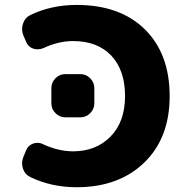

<svg xmlns="http://www.w3.org/2000/svg" viewBox="-20 -785 748 794"><path d="M282.2 -615.2Q221.7 -615.2 159.2 -585.9Q147.5 -581.1 135.7 -581.1Q126 -581.1 117.2 -584Q95.7 -591.8 87.9 -612.3L76.2 -639.6Q71.3 -652.3 71.3 -665Q71.3 -675.8 75.2 -687.5Q83 -711.9 105.5 -722.7Q191.4 -764.6 296.9 -764.6Q476.6 -764.6 579.1 -663.6Q681.6 -562.5 681.6 -387.7Q681.6 -213.9 576.2 -112.3Q470.7 -10.7 296.9 -10.7Q192.4 -10.7 105.5 -52.7Q83 -63.5 75.2 -86.9Q71.3 -98.6 71.3 -109.4Q71.3 -122.1 76.2 -134.8L87.9 -163.1Q95.7 -183.6 117.2 -191.4Q126 -194.3 134.8 -194.3Q147.5 -194.3 158.2 -188.5Q221.7 -159.2 282.2 -159.2Q377 -159.2 437 -220.2Q497.1 -281.2 497.1 -387.7Q497.1 -495.1 439.9 -555.2Q382.8 -615.2 282.2 -615.2ZM250 -299.8Q226.6 -299.8 209.5 -316.9Q192.4 -334 192.4 -357.4V-420.9Q192.4 -444.3 209.5 -461.4Q226.6 -478.5 250 -478.5H312.5Q335.9 -478.5 353 -461.4Q370.1 -444.3 370.1 -420.9V-357.4Q370.1 -334 353 -316.9Q335.9 -299.8 312.5 -299.8Z"/></svg>

Font: Gen Jyuu Gothic Heavy
Style: Bold
Weight: 900
Designer: [Source Han Sans]
Ryoko NISHIZUKA  (kana & ideographs); Paul D. Hunt (Latin, Greek & Cyrillic); Wenlong ZHANG  (bopomofo
Version: Version 1.002.20150607